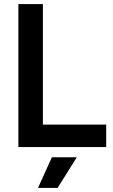

<svg xmlns="http://www.w3.org/2000/svg" viewBox="-20 -720 555 940"><path d="M70 -700H190V-110H500V0H70ZM234 50H356L262 200H166Z"/></svg>

Font: PT Root UI Bold
Style: Regular
Weight: 700
Designer: Vitaly Kuzmin
Foundry: ParaType Ltd.
Version: Version 2.000G